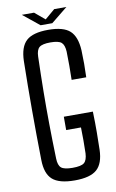

<svg xmlns="http://www.w3.org/2000/svg" viewBox="-100 -962 617 1022"><g transform="rotate(-10 209.0 -451.5)"><path d="M219 7Q135 7 99 -25Q63 -57 62 -131Q57 -400 62 -666Q64 -742 99.5 -774.5Q135 -807 218 -807Q300 -807 335 -775Q370 -743 374 -669Q377 -596 374 -523H295Q296 -565 296 -599Q296 -633 295 -676Q293 -712 277.5 -725.5Q262 -739 218 -739Q174 -739 158 -725.5Q142 -712 141 -676Q138 -574 137 -487Q136 -400 137 -313Q138 -226 141 -125Q142 -88 158 -74.5Q174 -61 219 -61Q266 -61 282 -74.5Q298 -88 300 -125Q302 -195 300 -265H220V-337H377Q379 -274 378.5 -225.5Q378 -177 377 -131Q375 -57 339 -25Q303 7 219 7ZM94 -910H160L215 -864L269 -910H335L246 -838H183Z"/></g></svg>

Font: Big Shoulders Text
Style: Regular
Weight: 400
Designer: Patric King
Foundry: XO Type Co
Version: Version 1.000; ttfautohint (v1.8.2)